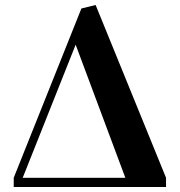

<svg xmlns="http://www.w3.org/2000/svg" viewBox="-20 -749 720 769"><path d="M35 0V-37L306 -715L363 -729L645 -37V0ZM283 -570 71 -37H482Z"/></svg>

Font: Libre Bodoni
Style: Regular
Weight: 400
Designer: Pablo Impallari, Rodrigo Fuenzalida
Foundry: Pablo Impallari, Rodrigo Fuenzalida
Version: Version 1.001; ttfautohint (v1.5.65-e2d9)